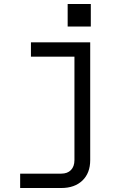

<svg xmlns="http://www.w3.org/2000/svg" viewBox="-20 -762 640 962"><path d="M287 180H81V108H287Q318 108 335.5 90Q353 72 353 40V-478H135V-550H432V40Q432 105 393 142.5Q354 180 287 180ZM319 -742H435V-629H319Z"/></svg>

Font: Tiny Light
Style: Regular
Weight: 300
Monospace: yes
Designer: Philipp Nurullin, Konstantin Bulenkov
Foundry: JetBrains
Version: Version 2.251; ttfautohint (v1.8.4.7-5d5b)